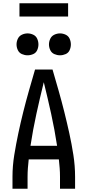

<svg xmlns="http://www.w3.org/2000/svg" viewBox="-20 -1164 540 1184"><path d="M57 0H150V-74Q150 -101 152 -127.5Q154 -154 157 -181H343Q346 -154 348 -127.5Q350 -101 350 -74V0H443V-74Q443 -141 432.5 -208.5Q422 -276 407.5 -342Q393 -408 376.5 -474Q360 -540 341.5 -605Q323 -670 304 -735H196Q177 -670 158.5 -605Q140 -540 123.5 -474Q107 -408 93 -342Q79 -276 68 -208.5Q57 -141 57 -74ZM168 -265Q183 -364 204.5 -462Q226 -560 250 -657Q274 -560 295.5 -462Q317 -364 332 -265ZM150 -823Q168 -823 185 -830.5Q202 -838 209.5 -855Q217 -872 217 -890Q217 -908 209.5 -925Q202 -942 185 -950Q168 -958 150 -958Q132 -958 115 -950Q98 -942 90 -925Q82 -908 82 -890Q82 -872 90 -855Q98 -838 115 -830.5Q132 -823 150 -823ZM350 -823Q368 -823 385 -830.5Q402 -838 409.5 -855Q417 -872 417 -890Q417 -908 409.5 -925Q402 -942 385 -950Q368 -958 350 -958Q332 -958 315 -950Q298 -942 290 -925Q282 -908 282 -890Q282 -872 290 -855Q298 -838 315 -830.5Q332 -823 350 -823ZM100 -1062H400V-1144H100Z"/></svg>

Font: Iosevka SS08 Medium
Style: Regular
Weight: 500
Monospace: yes
Designer: Belleve Invis
Foundry: Belleve Invis
Version: Version 3.4.3; ttfautohint (v1.8.3)